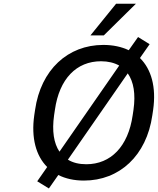

<svg xmlns="http://www.w3.org/2000/svg" viewBox="-20 -973 859 1045"><path d="M437 9.8C629.9 9.8 777.8 -125.5 809.1 -345.7L813.5 -375C831.1 -499 803.7 -596.2 741.7 -657.2L794.4 -732.4L731.4 -771.5L680.7 -699.7C641.6 -718.3 595.2 -728.5 542.5 -728.5C349.1 -728.5 202.1 -593.3 170.9 -375L166.5 -345.7C148.9 -222.2 175.8 -125 236.8 -64L182.6 13.7L246.1 52.7L297.4 -20.5C336.9 -0.5 383.8 9.8 437 9.8ZM274.4 -345.7 278.8 -375C302.7 -544.4 396.5 -639.6 529.8 -639.6C568.8 -639.6 601.6 -631.3 628.9 -616.2L303.7 -147.5C272.9 -192.9 262.2 -259.8 274.4 -345.7ZM449.7 -79.1C410.2 -79.1 376.5 -87.4 349.6 -104L675.3 -573.7C707.5 -528.3 718.8 -461.4 706.5 -375L702.1 -345.7C677.7 -175.8 583 -79.1 449.7 -79.1ZM544.9 -780.3 719.7 -952.6H611.8L472.2 -780.3Z"/></svg>

Font: Winston
Style: Italic
Weight: 400
Italic angle: -8.13011°
Designer: Vernon Adams, Kim Jin-seong, David Berlow, Cristiano Sobral
Foundry: The Winston Project Authors
Version: Version 3.004